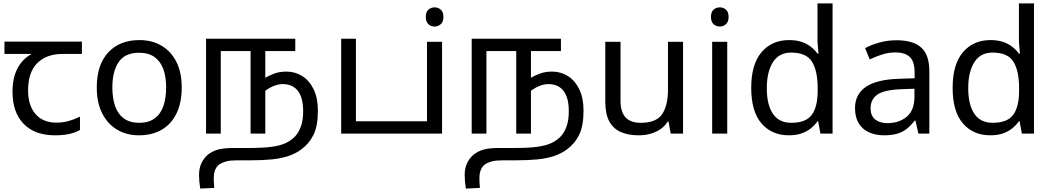

<svg xmlns="http://www.w3.org/2000/svg" viewBox="-20 -780 6142 1121"><path d="M301 10Q183 10 118 -57Q53 -124 53 -245Q53 -325 82 -380.5Q111 -436 165 -465H6V-537H458V-465H345Q251 -465 197.5 -411.5Q144 -358 144 -252Q144 -165 187 -114.5Q230 -64 310 -64Q347 -64 381 -73.5Q415 -83 447 -99V-21Q418 -5 383 2.5Q348 10 301 10Z M1041 -269Q1041 -180 1010.5 -117.5Q980 -55 924 -22.5Q868 10 791 10Q720 10 664.5 -22.5Q609 -55 577 -117.5Q545 -180 545 -269Q545 -402 612 -474Q679 -546 794 -546Q867 -546 922.5 -513.5Q978 -481 1009.5 -419.5Q1041 -358 1041 -269ZM636 -269Q636 -206 652.5 -159.5Q669 -113 704 -88Q739 -63 793 -63Q847 -63 882 -88Q917 -113 933.5 -159.5Q950 -206 950 -269Q950 -333 933 -378Q916 -423 881.5 -447.5Q847 -472 792 -472Q710 -472 673 -418Q636 -364 636 -269Z M1652 -362Q1703 -362 1744.5 -336Q1786 -310 1811 -259Q1836 -208 1836 -134Q1836 -44 1810 8Q1784 60 1737 94Q1705 117 1663.5 131Q1622 145 1568 150.5Q1514 156 1442 156H1367Q1325 156 1302 162Q1279 168 1262 179Q1246 190 1237 210Q1228 230 1228 263Q1228 278 1229 291.5Q1230 305 1231 317L1149 321Q1146 303 1144 281.5Q1142 260 1142 243Q1142 199 1158 168.5Q1174 138 1199 119Q1217 106 1236.5 98.5Q1256 91 1281.5 87.5Q1307 84 1340 84H1433Q1515 84 1566.5 77Q1618 70 1650 54.5Q1682 39 1705 14Q1725 -8 1737.5 -43.5Q1750 -79 1750 -131Q1750 -183 1736.5 -218Q1723 -253 1696.5 -271Q1670 -289 1631 -289Q1603 -289 1574.5 -276.5Q1546 -264 1525 -247L1522 -322Q1548 -338 1580 -350Q1612 -362 1652 -362ZM1183 0V-554H1704V-482H1529V0H1443V-482H1269V0Z M1972 0V-554H2058V-72H2560V0Z M2561 -536V0H2473V-536ZM2518 -737Q2538 -737 2553.5 -723.5Q2569 -710 2569 -681Q2569 -653 2553.5 -639Q2538 -625 2518 -625Q2496 -625 2481 -639Q2466 -653 2466 -681Q2466 -710 2481 -723.5Q2496 -737 2518 -737Z M3203 -362Q3254 -362 3295.5 -336Q3337 -310 3362 -259Q3387 -208 3387 -134Q3387 -44 3361 8Q3335 60 3288 94Q3256 117 3214.5 131Q3173 145 3119 150.5Q3065 156 2993 156H2918Q2876 156 2853 162Q2830 168 2813 179Q2797 190 2788 210Q2779 230 2779 263Q2779 278 2780 291.5Q2781 305 2782 317L2700 321Q2697 303 2695 281.5Q2693 260 2693 243Q2693 199 2709 168.5Q2725 138 2750 119Q2768 106 2787.5 98.5Q2807 91 2832.5 87.5Q2858 84 2891 84H2984Q3066 84 3117.5 77Q3169 70 3201 54.5Q3233 39 3256 14Q3276 -8 3288.5 -43.5Q3301 -79 3301 -131Q3301 -183 3287.5 -218Q3274 -253 3247.5 -271Q3221 -289 3182 -289Q3154 -289 3125.5 -276.5Q3097 -264 3076 -247L3073 -322Q3099 -338 3131 -350Q3163 -362 3203 -362ZM2734 0V-554H3255V-482H3080V0H2994V-482H2820V0Z M3968 -536V0H3896L3883 -71H3879Q3862 -43 3835 -25Q3808 -7 3776 1.5Q3744 10 3709 10Q3645 10 3601.5 -10.5Q3558 -31 3536 -74Q3514 -117 3514 -185V-536H3603V-191Q3603 -127 3632 -95Q3661 -63 3722 -63Q3811 -63 3845.5 -113Q3880 -163 3880 -257V-536Z M4226 -536V0H4138V-536ZM4183 -737Q4203 -737 4218.5 -723.5Q4234 -710 4234 -681Q4234 -653 4218.5 -639Q4203 -625 4183 -625Q4161 -625 4146 -639Q4131 -653 4131 -681Q4131 -710 4146 -723.5Q4161 -737 4183 -737Z M4586 10Q4486 10 4426 -59.5Q4366 -129 4366 -267Q4366 -405 4426.5 -475.5Q4487 -546 4587 -546Q4629 -546 4660 -535.5Q4691 -525 4714 -507Q4737 -489 4753 -467H4759Q4758 -480 4755.5 -505.5Q4753 -531 4753 -546V-760H4841V0H4770L4757 -72H4753Q4737 -49 4714 -30.5Q4691 -12 4659.5 -1Q4628 10 4586 10ZM4600 -63Q4685 -63 4719.5 -109.5Q4754 -156 4754 -250V-266Q4754 -366 4721 -419.5Q4688 -473 4599 -473Q4528 -473 4492.5 -416.5Q4457 -360 4457 -265Q4457 -169 4492.5 -116Q4528 -63 4600 -63Z M5214 -545Q5312 -545 5359 -502Q5406 -459 5406 -365V0H5342L5325 -76H5321Q5298 -47 5273.5 -27.5Q5249 -8 5217.5 1Q5186 10 5141 10Q5093 10 5054.5 -7Q5016 -24 4994 -59.5Q4972 -95 4972 -149Q4972 -229 5035 -272.5Q5098 -316 5229 -320L5320 -323V-355Q5320 -422 5291 -448Q5262 -474 5209 -474Q5167 -474 5129 -461.5Q5091 -449 5058 -433L5031 -499Q5066 -518 5114 -531.5Q5162 -545 5214 -545ZM5240 -259Q5140 -255 5101.5 -227Q5063 -199 5063 -148Q5063 -103 5090.5 -82Q5118 -61 5161 -61Q5229 -61 5274 -98.5Q5319 -136 5319 -214V-262Z M5762 10Q5662 10 5602 -59.5Q5542 -129 5542 -267Q5542 -405 5602.5 -475.5Q5663 -546 5763 -546Q5805 -546 5836 -535.5Q5867 -525 5890 -507Q5913 -489 5929 -467H5935Q5934 -480 5931.5 -505.5Q5929 -531 5929 -546V-760H6017V0H5946L5933 -72H5929Q5913 -49 5890 -30.5Q5867 -12 5835.5 -1Q5804 10 5762 10ZM5776 -63Q5861 -63 5895.5 -109.5Q5930 -156 5930 -250V-266Q5930 -366 5897 -419.5Q5864 -473 5775 -473Q5704 -473 5668.5 -416.5Q5633 -360 5633 -265Q5633 -169 5668.5 -116Q5704 -63 5776 -63Z"/></svg>

Font: ltamil15
Style: Book
Weight: 400
Designer: Jelle Bosma - Monotype Design Team
Foundry: Monotype Imaging Inc.
Version: Version 2.003